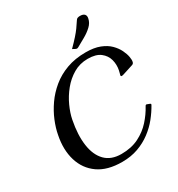

<svg xmlns="http://www.w3.org/2000/svg" viewBox="-205 -1011 1072 1156"><g transform="rotate(-30 331.0 -433.5)"><path d="M625.2 -208.8Q629.5 -207 630.5 -204.8Q631.5 -202.5 628.8 -197.5Q607.8 -159.8 577.9 -122.6Q548 -85.5 507.9 -55.4Q467.8 -25.2 417.6 -7.1Q367.5 11 306.5 11Q204.2 11 141.8 -33Q79.2 -77 56.1 -153Q33 -229 52 -323Q60 -367 79.8 -415Q99.5 -463 131.2 -508.5Q163 -554 207.9 -591Q252.8 -628 311.5 -649.5Q370.2 -671 444 -671Q501.8 -671 541.4 -655.5Q581 -640 605.5 -615.5Q630 -591 643.1 -564Q656.2 -537 660.1 -514.5Q664 -492 661 -480Q659 -468 647.5 -464.5L574.2 -441Q562.2 -437.2 558.6 -439.8Q555 -442.2 556.2 -447.2Q557.2 -451.5 559.5 -459.2Q561.8 -467 564 -477.8Q571.2 -513.5 561.9 -548.8Q552.5 -584 522.1 -607.5Q491.8 -631 435 -631Q379.8 -631 335 -604.6Q290.2 -578.2 256.6 -536.9Q223 -495.5 201.6 -448.4Q180.2 -401.2 172.2 -359.8Q153.2 -262.8 163.8 -189.1Q174.2 -115.5 214.6 -74.1Q255 -32.8 326 -32.8Q395.5 -32.8 447.2 -58.6Q499 -84.5 535.4 -125.1Q571.8 -165.8 594.8 -208.8Q598 -215.2 601.4 -216.2Q604.8 -217.2 608.8 -215.2ZM383.5 -729Q415.5 -761.2 434.2 -782.4Q453 -803.5 466.6 -822.2Q480.2 -841 496.5 -866Q500.8 -873.2 508.2 -875.6Q515.8 -878 524 -878Q546 -878 555.2 -867.8Q564.5 -857.5 560.2 -839Q555 -812 532.2 -790.6Q509.5 -769.2 478.8 -751.9Q448 -734.5 421 -719.5Q417.8 -718.5 414.9 -717.2Q412 -716 409.5 -716.8Q405.8 -716.8 397.8 -721.2Z"/></g></svg>

Font: Young Serif Light
Style: Italic
Weight: 300
Italic angle: -10.979°
Designer: Bastien Sozeau
Foundry: NBR — Bastien Sozeau
Version: Version 5.001